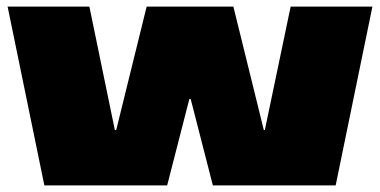

<svg xmlns="http://www.w3.org/2000/svg" viewBox="-20 -560 1148 580"><path d="M3 -540H250L327 -167H331L423 -540H685L777 -167H780L858 -540H1105L994 0H623L556 -261H552L485 0H114Z"/></svg>

Font: Pathway Extreme 8pt Thin 12pt Black
Style: Regular
Weight: 900
Version: Version 1.001;gftools[0.9.26]